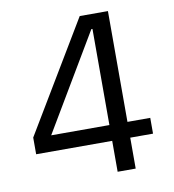

<svg xmlns="http://www.w3.org/2000/svg" viewBox="-79 -768 758 838"><g transform="rotate(-10 300.0 -349.0)"><path d="M455 0V-137H556V-207H455V-698H330L38 -211V-137H375V0ZM370 -633H375V-207H117Z"/></g></svg>

Font: IBM Plex Thai Looped
Style: Regular
Weight: 400
Designer: Mike Abbink, Paul van der Laan, Pieter van Rosmalen, Ben Mitchell, Mark Frömberg
Foundry: Bold Monday
Version: Version 1.0